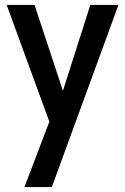

<svg xmlns="http://www.w3.org/2000/svg" viewBox="-20 -516 507 778"><path d="M180 -23 7 -496H120L235 -148L346 -496H460L190 242H79Z"/></svg>

Font: Cabin Condensed SemiBold
Style: Regular
Weight: 600
Width: 3
Designer: Pablo Impallari
Foundry: Pablo Impallari. http://www.impallari.com Igino Marini. http://www.ikern.com
Version: Version 2.001